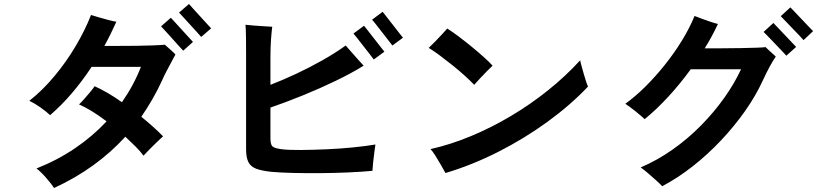

<svg xmlns="http://www.w3.org/2000/svg" viewBox="-20 -883 4094 962"><path d="M251 59Q238 39 212.5 9.5Q187 -20 163 -39Q267 -80 355.5 -140Q444 -200 514 -275Q439 -332 376 -360Q386 -369 401.5 -386.5Q417 -404 432 -422Q447 -440 454 -451Q517 -423 591 -371Q651 -457 686 -548H439Q393 -478 341 -417Q289 -356 231 -306Q212 -324 183 -344.5Q154 -365 127 -378Q192 -429 251.5 -500Q311 -571 358.5 -651Q406 -731 436 -808Q449 -804 474 -796.5Q499 -789 524.5 -782.5Q550 -776 563 -774Q549 -743 534 -712.5Q519 -682 503 -653Q532 -653 574.5 -653Q617 -653 662.5 -653.5Q708 -654 746.5 -655.5Q785 -657 806 -659Q817 -649 833 -635Q849 -621 859 -610Q852 -597 840 -574.5Q828 -552 815 -527.5Q802 -503 793 -482Q749 -386 688 -298Q752 -246 797 -200Q787 -191 767.5 -172.5Q748 -154 729 -134.5Q710 -115 699 -103Q683 -125 659 -149Q635 -173 608 -198Q537 -120 448 -55.5Q359 9 251 59ZM898 -629Q896 -631 884.5 -643.5Q873 -656 857.5 -673.5Q842 -691 826.5 -708Q811 -725 800 -737Q789 -749 787 -751L836 -794Q839 -791 855 -773.5Q871 -756 891.5 -733.5Q912 -711 928 -693.5Q944 -676 947 -673ZM988 -698Q986 -701 969.5 -719Q953 -737 932.5 -759.5Q912 -782 896 -799.5Q880 -817 877 -820L927 -863Q929 -860 945.5 -842Q962 -824 982.5 -801.5Q1003 -779 1019 -761.5Q1035 -744 1038 -741Z M1341 -22Q1292 -27 1264 -37.5Q1236 -48 1224.5 -71Q1213 -94 1213 -134V-612Q1213 -656 1212.5 -696.5Q1212 -737 1210 -759Q1225 -757 1251 -755Q1277 -753 1303 -751.5Q1329 -750 1344 -749Q1341 -727 1338 -687Q1335 -647 1335 -597V-458Q1395 -481 1462.5 -512.5Q1530 -544 1595.5 -581Q1661 -618 1712 -655Q1724 -642 1741 -622Q1758 -602 1775 -583.5Q1792 -565 1802 -554Q1741 -516 1661 -477.5Q1581 -439 1496 -404.5Q1411 -370 1335 -344V-190Q1335 -159 1345 -149.5Q1355 -140 1393 -135Q1429 -131 1488.5 -131.5Q1548 -132 1616.5 -135Q1685 -138 1749.5 -144.5Q1814 -151 1861 -159Q1859 -145 1855.5 -119.5Q1852 -94 1849.5 -68.5Q1847 -43 1846 -27Q1792 -22 1723.5 -19Q1655 -16 1583.5 -15.5Q1512 -15 1448.5 -16.5Q1385 -18 1341 -22ZM1853 -585Q1851 -588 1836 -607Q1821 -626 1802.5 -650Q1784 -674 1769 -693Q1754 -712 1751 -715L1804 -754Q1807 -751 1821.5 -732Q1836 -713 1855 -689Q1874 -665 1888.5 -646Q1903 -627 1906 -624ZM1946 -655Q1944 -658 1929 -677Q1914 -696 1895.5 -720Q1877 -744 1862 -763Q1847 -782 1844 -784L1897 -824Q1900 -821 1914.5 -802Q1929 -783 1948 -759Q1967 -735 1981.5 -716Q1996 -697 1999 -694Z M2212 -16Q2205 -29 2191 -53.5Q2177 -78 2162 -102Q2147 -126 2137 -136Q2236 -158 2338.5 -200.5Q2441 -243 2539.5 -301.5Q2638 -360 2726.5 -431Q2815 -502 2887 -581Q2889 -569 2894.5 -549.5Q2900 -530 2906 -509Q2912 -488 2917.5 -471.5Q2923 -455 2926 -449Q2839 -357 2723.5 -273Q2608 -189 2477 -122.5Q2346 -56 2212 -16ZM2356 -458Q2338 -477 2310 -502.5Q2282 -528 2249 -554.5Q2216 -581 2184.5 -604.5Q2153 -628 2128 -643Q2141 -655 2160 -674.5Q2179 -694 2196.5 -713Q2214 -732 2221 -740Q2245 -725 2277 -701Q2309 -677 2342 -650Q2375 -623 2403.5 -597.5Q2432 -572 2448 -554Q2437 -544 2419.5 -526Q2402 -508 2384.5 -489.5Q2367 -471 2356 -458Z M3298 50Q3289 40 3269 22Q3249 4 3227 -15Q3205 -34 3190 -44Q3274 -80 3350.5 -134Q3427 -188 3492.5 -254.5Q3558 -321 3609 -393Q3660 -465 3693 -536H3441Q3388 -463 3328.5 -398.5Q3269 -334 3210 -286Q3191 -304 3162 -327Q3133 -350 3113 -363Q3162 -398 3213 -448.5Q3264 -499 3311.5 -558.5Q3359 -618 3397.5 -681Q3436 -744 3460 -803Q3475 -797 3497 -789Q3519 -781 3541 -773.5Q3563 -766 3577 -763Q3548 -700 3511 -641Q3550 -641 3597.5 -641Q3645 -641 3691 -642Q3737 -643 3771 -644Q3805 -645 3816 -647Q3821 -642 3832 -631.5Q3843 -621 3853.5 -612Q3864 -603 3867 -599Q3855 -583 3837.5 -551Q3820 -519 3803 -482Q3768 -405 3714 -328Q3660 -251 3593 -180Q3526 -109 3451 -50Q3376 9 3298 50ZM3920 -604Q3918 -606 3906.5 -618.5Q3895 -631 3879 -647.5Q3863 -664 3847 -681Q3831 -698 3819.5 -709.5Q3808 -721 3806 -723L3855 -768Q3858 -765 3874.5 -747.5Q3891 -730 3912 -708Q3933 -686 3949.5 -668.5Q3966 -651 3969 -648ZM4006 -682Q4004 -685 3987.5 -702.5Q3971 -720 3949.5 -742Q3928 -764 3911.5 -781.5Q3895 -799 3892 -802L3940 -846Q3943 -843 3959.5 -826Q3976 -809 3997 -786.5Q4018 -764 4034.5 -747Q4051 -730 4054 -727Z"/></svg>

Font: Zen Kaku Gothic Antique
Style: Bold
Weight: 700
Designer: Yoshimichi Ohira
Foundry: Positype
Version: Version 1.001